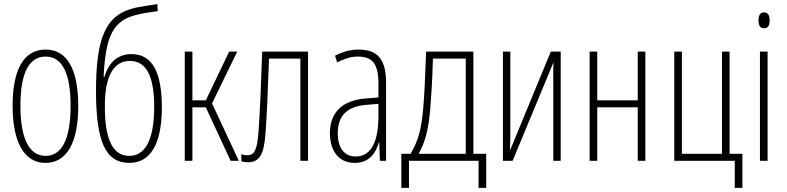

<svg xmlns="http://www.w3.org/2000/svg" viewBox="-20 -779 3811 930"><path d="M200 10C305 10 359 -90 359 -266C359 -445 304 -539 201 -539C96 -539 41 -443 41 -267C41 -91 97 10 200 10ZM201 -24C121 -24 79 -108 79 -267C79 -425 120 -505 201 -505C281 -505 322 -425 322 -266C322 -106 280 -24 201 -24Z M607 10C704 10 764 -74 764 -259C764 -432 716 -517 617 -517C542 -517 503 -466 486 -407H482C491 -608 530 -680 641 -707C668 -714 706 -720 744 -725L742 -759C704 -754 664 -747 638 -742C495 -711 445 -604 445 -338C445 -91 492 10 607 10ZM606 -24C537 -24 488 -84 488 -259C486 -405 528 -484 609 -484C693 -484 727 -402 727 -259C726 -84 674 -24 606 -24Z M875 0H912V-259H977L1097 0H1137L1007 -278L1129 -529H1090L977 -293H912V-529H875Z M1181 7C1236 7 1259 -30 1266 -133C1275 -252 1276 -329 1283 -495H1435V0H1472V-529H1250C1243 -333 1240 -256 1232 -138C1225 -52 1213 -27 1177 -27C1167 -27 1157 -29 1149 -32V2C1158 5 1169 7 1181 7Z M1698 10C1770 10 1800 -38 1815 -89H1817L1820 0H1850V-378C1850 -492 1809 -539 1716 -539C1678 -539 1638 -528 1603 -509L1613 -477C1652 -496 1682 -505 1713 -505C1782 -505 1813 -473 1813 -374V-307L1751 -302C1641 -293 1578 -238 1578 -133C1578 -58 1614 10 1698 10ZM1703 -21C1649 -21 1616 -61 1616 -133C1616 -218 1660 -263 1753 -271L1813 -276V-218C1813 -100 1782 -21 1703 -21Z M1924 131H1961V0H2298V131H2335V-34H2273V-529H2044C2039 -398 2036 -320 2030 -255C2021 -153 2007 -100 1969 -34H1924ZM2008 -34C2039 -90 2055 -148 2064 -251C2069 -315 2074 -383 2077 -495H2236V-34Z M2416 0H2463L2660 -475H2661C2659 -439 2660 -401 2660 -365V0H2696V-529H2648L2451 -52H2450C2452 -82 2452 -115 2452 -147V-529H2416Z M2836 0H2873V-259H3069V0H3106V-529H3069V-293H2873V-529H2836Z M3539 131H3576V-34H3514V-529H3477V-34H3283V-529H3246V0H3539Z M3681 -642C3699 -642 3708 -655 3708 -680C3708 -706 3699 -719 3681 -719C3663 -719 3654 -706 3654 -680C3654 -655 3663 -642 3681 -642ZM3661 0H3698V-529H3661Z"/></svg>

Font: Noto Sans ExtraCondensed ExtraLight
Style: Regular
Weight: 200
Width: 2
Designer: Monotype Design Team
Foundry: Monotype Imaging Inc.
Version: Version 2.013